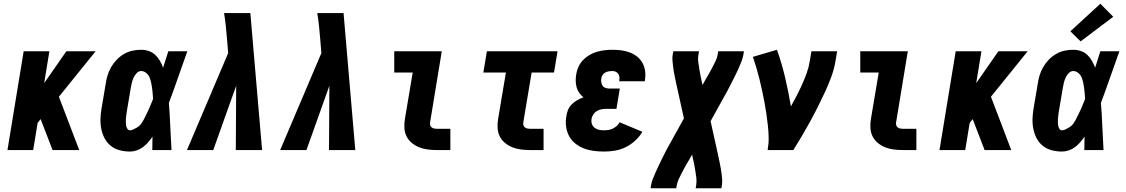

<svg xmlns="http://www.w3.org/2000/svg" viewBox="-20 -805 6040 1030"><path d="M20 0 107 -530H245L217 -359L336 -530H493L296 -286L405 0H262L198 -166L182 -146L158 0Z M677 8Q649 8 622 1Q595 -6 574.5 -22.5Q554 -39 541.5 -62.5Q529 -86 523.5 -113Q518 -140 519 -168Q520 -196 525 -225L547 -355Q550 -378 557 -401Q564 -424 576.5 -445.5Q589 -467 606.5 -485Q624 -503 645.5 -515.5Q667 -528 690.5 -533Q714 -538 738 -538Q759 -538 779 -531Q799 -524 813.5 -510Q828 -496 838 -478.5Q848 -461 855 -442Q862 -464 869 -486Q876 -508 883 -530H985Q960 -461 936 -391.5Q912 -322 886 -253Q891 -190 893.5 -126.5Q896 -63 900 0H797Q797 -18 797.5 -36Q798 -54 798 -72Q787 -56 774.5 -41.5Q762 -27 746.5 -15.5Q731 -4 713 2Q695 8 677 8ZM677 -106Q686 -106 694 -110Q702 -114 710.5 -118.5Q719 -123 726 -129Q733 -135 738.5 -142.5Q744 -150 748.5 -158.5Q753 -167 757 -175Q761 -183 765 -191Q769 -199 773 -207.5Q777 -216 780.5 -224Q784 -232 787.5 -240.5Q791 -249 794.5 -257.5Q798 -266 801 -274Q800 -286 799.5 -297Q799 -308 797.5 -319Q796 -330 794.5 -341.5Q793 -353 790.5 -363.5Q788 -374 784.5 -384.5Q781 -395 774.5 -403.5Q768 -412 758.5 -418Q749 -424 738 -424Q724 -424 713.5 -413Q703 -402 697 -389Q691 -376 687.5 -362.5Q684 -349 682 -336L660 -206Q659 -197 657.5 -187.5Q656 -178 655.5 -168.5Q655 -159 655 -149.5Q655 -140 656.5 -131.5Q658 -123 663 -114.5Q668 -106 677 -106Z M983 0 1204 -520 1198 -594Q1195 -629 1191.5 -664.5Q1188 -700 1182 -735H1323L1386 0H1245L1247 -345L1124 0Z M1483 0 1704 -520 1698 -594Q1695 -629 1691.5 -664.5Q1688 -700 1682 -735H1823L1886 0H1745L1747 -345L1624 0Z M2324 0Q2300 0 2275.5 -3Q2251 -6 2229.5 -14.5Q2208 -23 2190 -37.5Q2172 -52 2161.5 -72.5Q2151 -93 2149.5 -117.5Q2148 -142 2152 -166L2194 -416H2095V-530H2350L2287 -147Q2286 -140 2288 -133Q2290 -126 2296 -121.5Q2302 -117 2309 -115.5Q2316 -114 2324 -114H2396V0Z M2824 0Q2800 0 2775.5 -3Q2751 -6 2729.5 -14.5Q2708 -23 2690 -37.5Q2672 -52 2661.5 -72.5Q2651 -93 2649.5 -117.5Q2648 -142 2652 -166L2694 -416H2573L2592 -530H2971L2952 -416H2832L2787 -147Q2786 -140 2788 -133Q2790 -126 2796 -121.5Q2802 -117 2809 -115.5Q2816 -114 2824 -114H2896V0Z M3221 8Q3193 8 3165.5 4.5Q3138 1 3113 -8.5Q3088 -18 3067 -34.5Q3046 -51 3033.5 -74Q3021 -97 3017 -125Q3013 -153 3018 -180Q3020 -198 3027 -215Q3034 -232 3047 -245Q3060 -258 3076.5 -267.5Q3093 -277 3110 -283Q3097 -293 3087.5 -306.5Q3078 -320 3073.5 -336Q3069 -352 3068.5 -370Q3068 -388 3071 -405Q3074 -426 3083 -446Q3092 -466 3107 -482Q3122 -498 3141.5 -509.5Q3161 -521 3182 -527Q3203 -533 3223.5 -535.5Q3244 -538 3265 -538Q3289 -538 3312.5 -535Q3336 -532 3357.5 -524Q3379 -516 3397 -502Q3415 -488 3426 -468.5Q3437 -449 3440.5 -425.5Q3444 -402 3440 -378Q3440 -376 3439.5 -373.5Q3439 -371 3439 -369H3302Q3302 -370 3302 -370.5Q3302 -371 3302 -372Q3304 -381 3303 -391Q3302 -401 3297 -408.5Q3292 -416 3283.5 -420Q3275 -424 3265 -424Q3256 -424 3246.5 -422.5Q3237 -421 3228 -416.5Q3219 -412 3213 -403.5Q3207 -395 3206 -385Q3204 -375 3205.5 -364.5Q3207 -354 3212.5 -345.5Q3218 -337 3228 -333.5Q3238 -330 3248 -330H3305L3287 -221H3230Q3218 -221 3205 -218.5Q3192 -216 3181 -209Q3170 -202 3162.5 -190.5Q3155 -179 3153 -166Q3151 -152 3155.5 -139.5Q3160 -127 3170.5 -119Q3181 -111 3194 -108.5Q3207 -106 3221 -106Q3233 -106 3245 -108Q3257 -110 3268 -115.5Q3279 -121 3288.5 -129.5Q3298 -138 3304 -149L3426 -98Q3411 -72 3387.5 -50.5Q3364 -29 3336.5 -15.5Q3309 -2 3279.5 3Q3250 8 3221 8Z M3470 205 3473 187Q3476 170 3482.5 154Q3489 138 3496 122Q3503 106 3510.5 90Q3518 74 3525.5 58.5Q3533 43 3541 27.5Q3549 12 3557 -4L3649 -170L3612 -337Q3609 -351 3606 -365Q3603 -379 3600 -393.5Q3597 -408 3594.5 -422.5Q3592 -437 3590.5 -451.5Q3589 -466 3587.5 -481Q3586 -496 3589 -512L3592 -530H3730L3727 -512Q3723 -492 3726 -473Q3729 -454 3731.5 -435.5Q3734 -417 3738 -398.5Q3742 -380 3746 -361L3749 -349L3764 -377Q3765 -379 3766.5 -381Q3768 -383 3769 -385Q3778 -400 3786.5 -415.5Q3795 -431 3803.5 -447Q3812 -463 3819.5 -479Q3827 -495 3830 -512L3833 -530H3971L3968 -512Q3965 -495 3959 -479Q3953 -463 3946 -447Q3939 -431 3931.5 -415Q3924 -399 3916 -383.5Q3908 -368 3900 -352.5Q3892 -337 3884 -321L3792 -155L3829 12Q3832 26 3835 40Q3838 54 3841 68.5Q3844 83 3846.5 97.5Q3849 112 3851 126.5Q3853 141 3854 156Q3855 171 3853 187L3850 205H3712L3715 187Q3718 167 3715.5 148Q3713 129 3710 110.5Q3707 92 3703.5 73.5Q3700 55 3695 36L3693 24L3677 52Q3676 54 3675 56Q3674 58 3672 60Q3663 75 3654.5 90.5Q3646 106 3638 122Q3630 138 3622 154Q3614 170 3611 187L3608 205Z M4098 0Q4104 -33 4103.5 -65.5Q4103 -98 4099.5 -130Q4096 -162 4091.5 -193.5Q4087 -225 4081 -256.5Q4075 -288 4068.5 -318.5Q4062 -349 4054.5 -379.5Q4047 -410 4038 -440.5Q4029 -471 4019 -500L4148 -538Q4174 -465 4192 -388.5Q4210 -312 4223 -234Q4239 -263 4254.5 -293Q4270 -323 4283.5 -353Q4297 -383 4308 -414Q4319 -445 4324 -477L4333 -530H4471L4462 -477Q4455 -435 4440 -394Q4425 -353 4406.5 -313Q4388 -273 4368 -233Q4348 -193 4326.5 -154Q4305 -115 4282.5 -76.5Q4260 -38 4236 0Z M4824 0Q4800 0 4775.5 -3Q4751 -6 4729.5 -14.5Q4708 -23 4690 -37.5Q4672 -52 4661.5 -72.5Q4651 -93 4649.5 -117.5Q4648 -142 4652 -166L4694 -416H4595V-530H4850L4787 -147Q4786 -140 4788 -133Q4790 -126 4796 -121.5Q4802 -117 4809 -115.5Q4816 -114 4824 -114H4896V0Z M5020 0 5107 -530H5245L5217 -359L5336 -530H5493L5296 -286L5405 0H5262L5198 -166L5182 -146L5158 0Z M5677 8Q5649 8 5622 1Q5595 -6 5574.5 -22.5Q5554 -39 5541.5 -62.5Q5529 -86 5523.5 -113Q5518 -140 5519 -168Q5520 -196 5525 -225L5547 -355Q5550 -378 5557 -401Q5564 -424 5576.5 -445.5Q5589 -467 5606.5 -485Q5624 -503 5645.5 -515.5Q5667 -528 5690.5 -533Q5714 -538 5738 -538Q5759 -538 5779 -531Q5799 -524 5813.5 -510Q5828 -496 5838 -478.5Q5848 -461 5855 -442Q5862 -464 5869 -486Q5876 -508 5883 -530H5985Q5960 -461 5936 -391.5Q5912 -322 5886 -253Q5891 -190 5893.5 -126.5Q5896 -63 5900 0H5797Q5797 -18 5797.5 -36Q5798 -54 5798 -72Q5787 -56 5774.5 -41.5Q5762 -27 5746.5 -15.5Q5731 -4 5713 2Q5695 8 5677 8ZM5677 -106Q5686 -106 5694 -110Q5702 -114 5710.5 -118.5Q5719 -123 5726 -129Q5733 -135 5738.5 -142.5Q5744 -150 5748.5 -158.5Q5753 -167 5757 -175Q5761 -183 5765 -191Q5769 -199 5773 -207.5Q5777 -216 5780.5 -224Q5784 -232 5787.5 -240.5Q5791 -249 5794.5 -257.5Q5798 -266 5801 -274Q5800 -286 5799.5 -297Q5799 -308 5797.5 -319Q5796 -330 5794.5 -341.5Q5793 -353 5790.5 -363.5Q5788 -374 5784.5 -384.5Q5781 -395 5774.5 -403.5Q5768 -412 5758.5 -418Q5749 -424 5738 -424Q5724 -424 5713.5 -413Q5703 -402 5697 -389Q5691 -376 5687.5 -362.5Q5684 -349 5682 -336L5660 -206Q5659 -197 5657.5 -187.5Q5656 -178 5655.5 -168.5Q5655 -159 5655 -149.5Q5655 -140 5656.5 -131.5Q5658 -123 5663 -114.5Q5668 -106 5677 -106ZM5777 -583 5722 -637 5883 -785 5952 -715Z"/></svg>

Font: Iosevka Slab Heavy
Style: Italic
Weight: 900
Italic angle: -9°
Monospace: yes
Designer: Belleve Invis
Foundry: Belleve Invis
Version: Version 11.1.0; ttfautohint (v1.8.3)